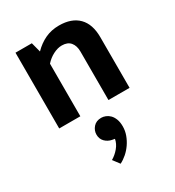

<svg xmlns="http://www.w3.org/2000/svg" viewBox="-195 -600 953 1047"><g transform="rotate(-30 281.5 -76.5)"><path d="M193 0H60V-477H163L179 -416Q212 -450 251.5 -468.5Q291 -487 339 -487Q418 -487 460.5 -444Q503 -401 503 -319V0H370V-305Q370 -342 352 -363.5Q334 -385 298 -385Q272 -385 243.5 -370.5Q215 -356 193 -331ZM278 198Q253 193 236 175.5Q219 158 219 131Q219 105 237 84.5Q255 64 287 64Q300 64 314 69.5Q328 75 339.5 86.5Q351 98 358.5 117Q366 136 366 163Q366 191 356.5 217Q347 243 331.5 265.5Q316 288 296 305.5Q276 323 254 334L223 293Q249 278 269.5 253.5Q290 229 295 201Z"/></g></svg>

Font: Mukta
Style: Bold
Weight: 700
Designer: Girish Dalvi and Yashodeep Gholap
Foundry: Ek Type
Version: Version 2.538;PS 1.002;hotconv 16.6.51;makeotf.lib2.5.65220;